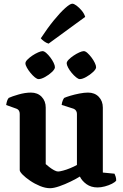

<svg xmlns="http://www.w3.org/2000/svg" viewBox="-20 -988 650 1012"><path d="M244 4Q219 4 191 -7.5Q163 -19 138.8 -35.5Q114.5 -52 99.2 -67.5Q84 -83 84 -91.5V-388Q84 -397.5 79.8 -404.8Q75.5 -412 67 -415L12.5 -434.5Q14.5 -447.5 17.5 -456.5Q20.5 -465.5 26 -472Q43 -480 77.8 -490Q112.5 -500 143 -500Q178 -500 199.5 -477.8Q221 -455.5 221 -421V-123Q228.5 -116.5 240.2 -107.2Q252 -98 264.8 -91Q277.5 -84 286 -84Q294.5 -84 312.5 -88.8Q330.5 -93.5 350.5 -101.8Q370.5 -110 385.5 -118.5V-388Q385.5 -397 381 -404.2Q376.5 -411.5 367.5 -415L305 -435Q306.5 -448.5 310.8 -458.5Q315 -468.5 318.5 -472Q329.5 -477 351.2 -483.5Q373 -490 398.5 -495Q424 -500 444 -500Q479 -500 500.5 -477.8Q522 -455.5 522 -421V-78.5L583.5 -72.5Q586 -67.5 589.2 -58.2Q592.5 -49 592.5 -36.5Q587 -28 570.2 -19.5Q553.5 -11 532.8 -5.5Q512 0 494.5 0Q460 0 436 -17.2Q412 -34.5 401 -57.5Q382 -45.5 352.2 -31Q322.5 -16.5 292.8 -6.2Q263 4 244 4ZM400.6 -571Q392.9 -571 381.2 -580.5Q369.5 -590 358 -603.7Q346.5 -617.4 339 -631.7Q331.5 -646 331.5 -654.5Q331.5 -663 342 -673.8Q352.5 -684.5 367.8 -694.8Q383 -705 398 -711.8Q413 -718.5 421.5 -718.5Q430 -718.5 440.7 -708.9Q451.5 -699.2 462.2 -685.1Q472.9 -670.9 479.7 -656.7Q486.5 -642.6 486.5 -633.5Q486.5 -623.5 470.5 -608.5Q454.5 -593.5 434.2 -582.2Q414 -571 400.6 -571ZM183.5 -571Q175.5 -571 164 -580.2Q152.5 -589.5 141 -603.5Q129.5 -617.5 121.8 -631.4Q114 -645.2 114 -654.5Q114 -663 124.5 -673.8Q135 -684.5 150.2 -694.8Q165.5 -705 180.8 -711.8Q196 -718.5 204.2 -718.5Q212.5 -718.5 223.5 -709Q234.5 -699.5 245.2 -685.3Q256 -671.1 262.7 -657Q269.5 -642.8 269.5 -633.7Q269.5 -623.5 253.8 -608.5Q238 -593.5 217.5 -582.2Q197.1 -571 183.5 -571ZM236 -758Q223 -762 211.8 -770.5Q200.5 -779 195 -786Q230 -839.5 263.5 -880.5Q297 -921.5 323.2 -945Q349.5 -968.5 361 -968.5Q370 -968.5 384 -958Q398 -947.5 411 -931.8Q424 -916 429 -899Z"/></svg>

Font: Texturina Medium
Style: Regular
Weight: 500
Designer: Guillermo Torres Carreño
Foundry: Omnibus-Type
Version: Version 1.003